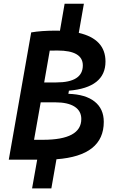

<svg xmlns="http://www.w3.org/2000/svg" viewBox="-20 -870 626 1046"><path d="M27.8 0 149.9 -693.4Q204.1 -703.1 286.1 -703.1Q296.4 -703.1 306.6 -702.6L332 -849.6H437L409.2 -690.9Q554.7 -657.2 554.7 -534.7Q554.7 -393.1 355.5 -376L352.5 -358.9Q446.3 -356 495.8 -316.4Q545.4 -276.9 545.4 -206.1Q545.4 -21.5 287.6 -2.4L259.8 156.2H154.8L182.6 0ZM201.7 -312.5 165.5 -108.4H213.9Q422.9 -108.4 422.9 -221.7Q422.9 -265.6 386.2 -289.1Q349.6 -312.5 280.8 -312.5ZM251 -594.2 220.7 -420.9H286.6Q431.2 -420.9 431.2 -513.7Q431.2 -594.7 293.5 -594.7Q271.5 -594.7 251 -594.2Z"/></svg>

Font: Cascadia Code NF SemiBold
Style: Italic
Weight: 600
Italic angle: -10°
Monospace: yes
Designer: Aaron Bell
Foundry: Saja Typeworks
Version: Version 2404.023; ttfautohint (v1.8.4)